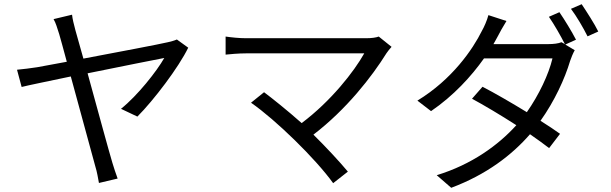

<svg xmlns="http://www.w3.org/2000/svg" viewBox="-20 -829 2908 914"><path d="M822 -641C811 -636 793 -631 779 -628C742 -619 541 -581 377 -550L339 -685C331 -715 325 -739 323 -759L235 -738C246 -719 252 -697 262 -666C268 -646 281 -598 298 -535L157 -509C122 -504 95 -500 61 -497L83 -415C114 -423 208 -442 317 -465C363 -298 420 -86 434 -36C442 -11 447 21 451 42L540 21C532 -1 521 -33 515 -54C499 -107 444 -309 397 -480C561 -513 733 -548 762 -553C727 -491 635 -374 556 -311L634 -274C712 -352 831 -509 876 -602Z M1783 -655C1770 -650 1749 -647 1722 -647H1152C1119 -647 1081 -651 1054 -655V-569C1074 -571 1115 -575 1152 -575H1714C1666 -489 1556 -348 1416 -243C1351 -301 1272 -364 1237 -390L1175 -340C1292 -259 1482 -74 1566 43L1636 -12C1597 -59 1530 -131 1472 -188C1630 -309 1751 -465 1820 -576C1826 -585 1835 -596 1844 -606Z M2593 -749C2618 -713 2650 -657 2669 -619L2653 -628C2638 -622 2616 -619 2590 -619H2329C2336 -632 2343 -643 2349 -655C2358 -673 2376 -705 2391 -729L2305 -757C2299 -733 2284 -699 2274 -682C2231 -595 2133 -451 1967 -350L2032 -300C2139 -373 2224 -466 2284 -551H2610C2592 -475 2546 -378 2488 -295C2413 -341 2333 -387 2277 -416L2227 -359C2281 -330 2362 -282 2438 -233C2352 -138 2226 -46 2059 5L2128 65C2296 2 2417 -91 2503 -190C2539 -165 2571 -142 2594 -124L2646 -192C2622 -209 2590 -231 2553 -254C2620 -348 2669 -455 2694 -539C2699 -554 2708 -576 2716 -590L2671 -617L2722 -640C2702 -679 2667 -736 2643 -771ZM2698 -787C2725 -751 2756 -698 2777 -656L2828 -679C2811 -714 2773 -773 2749 -809Z"/></svg>

Font: Kinto Sans
Style: Regular
Weight: 400
Designer: Authors: Ryoko NISHIZUKA  (kana & ideographs); Paul D. Hunt (Latin, Greek & Cyrillic); Wenlong ZHANG  (bopomofo); Sandol
Foundry: Adobe Systems Incorporated, ookami Inc.
Version: Version 0.001